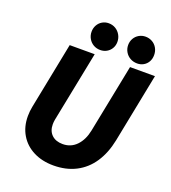

<svg xmlns="http://www.w3.org/2000/svg" viewBox="-164 -1048 1047 1177"><g transform="rotate(20 359.5 -460.0)"><path d="M70.3 -223.1Q70.3 -254.9 76.7 -286.6L162.6 -719.7H325.7L233.9 -259.3Q231 -243.2 231 -228.5Q231 -185.1 257.3 -159.9Q283.7 -134.8 328.6 -134.8Q382.3 -134.8 418.5 -172.4Q454.6 -210 467.3 -273.4L556.2 -719.7H718.8L629.4 -268.6Q611.8 -181.6 570.6 -119.6Q529.3 -57.6 465.8 -24.9Q402.3 7.8 320.3 7.8Q246.1 7.8 189.5 -21Q132.8 -49.8 101.6 -102.1Q70.3 -154.3 70.3 -223.1ZM499 -843.3Q499 -866.7 510 -886Q521 -905.3 540.3 -916.5Q559.6 -927.7 583 -927.7Q606.4 -927.7 626.5 -916.5Q646.5 -905.3 658.2 -885Q669.9 -864.7 669.9 -838.9Q669.9 -814.5 659.2 -795.4Q648.4 -776.4 629.9 -765.9Q611.3 -755.4 588.9 -755.4Q564 -755.4 543.5 -766.8Q522.9 -778.3 511 -798.6Q499 -818.8 499 -843.3ZM260.3 -843.3Q260.3 -866.7 271 -886Q281.7 -905.3 300.5 -916.5Q319.3 -927.7 342.3 -927.7Q367.2 -927.7 387.2 -915.8Q407.2 -903.8 418.9 -883.1Q430.7 -862.3 430.7 -837.9Q430.7 -814.9 419.9 -796.1Q409.2 -777.3 390.4 -766.4Q371.6 -755.4 348.1 -755.4Q323.7 -755.4 303.7 -766.8Q283.7 -778.3 272 -798.6Q260.3 -818.8 260.3 -843.3Z"/></g></svg>

Font: Reddit Sans Vanilla ExtraBold
Style: Italic
Weight: 800
Italic angle: -11.25°
Designer: Stephen Hutchings
Version: Version 1.013